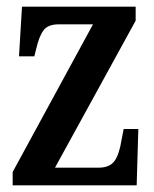

<svg xmlns="http://www.w3.org/2000/svg" viewBox="-20 -556 463 576"><path d="M18 0V-40L259 -483H156Q124 -483 110.5 -465Q97 -447 88 -407L83 -387H37L46 -536H387V-494L145 -53H276Q309 -53 323.5 -73Q338 -93 345 -138L351 -169H395L390 0Z"/></svg>

Font: Noto Serif Bengali ExtraCondensed SemiBold
Style: Regular
Weight: 600
Width: 2
Designer: Juan Bruce, Universal Thirst, Indian Type Foundry and the Monotype Design Team.
Foundry: Monotype Imaging Inc.
Version: Version 2.003; ttfautohint (v1.8.4.7-5d5b)